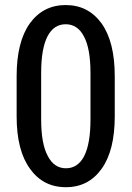

<svg xmlns="http://www.w3.org/2000/svg" viewBox="-20 -742 529 772"><path d="M441.4 -274.4Q441.4 -136.7 388.7 -63.5Q335.9 10.7 245.1 10.7Q153.3 10.7 100.6 -63.5Q46.9 -136.7 46.9 -274.4Q46.9 -301.8 46.9 -355.5Q46.9 -375 46.9 -435.5Q46.9 -573.2 99.6 -647.5Q153.3 -721.7 244.1 -721.7Q335 -721.7 388.7 -647.5Q441.4 -573.2 441.4 -435.5Q441.4 -381.8 441.4 -274.4ZM343.8 -449.2Q343.8 -546.9 317.4 -595.7Q292 -644.5 244.1 -644.5Q196.3 -644.5 170.9 -595.7Q145.5 -545.9 145.5 -449.2Q145.5 -433.6 145.5 -402.3Q145.5 -367.2 145.5 -261.7Q145.5 -164.1 171.9 -115.2Q197.3 -65.4 245.1 -65.4Q293 -65.4 318.4 -114.3Q343.8 -164.1 343.8 -261.7Q343.8 -324.2 343.8 -449.2Z"/></svg>

Font: Noto Sans Hebrew DECATHLON 
Style: Regular
Weight: 400
Designer: Monotype Design team
Version: Version 1.03 uh